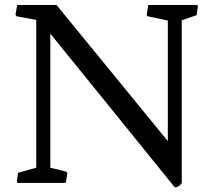

<svg xmlns="http://www.w3.org/2000/svg" viewBox="-20 -749 873 786"><path d="M49.3 -4.4 51.3 0H249L255.9 -39.1L252.4 -45.9L186 -62.5V-611.3L695.3 17.6C715.3 17.6 724.1 0 724.1 0V-666L785.2 -687L790 -724.1L787.6 -728.5H586.9L580.6 -689L583.5 -682.6L667 -665V-171.4L211.4 -728.5H50.3L43.5 -689L46.9 -682.6L128.4 -667.5V-62.5L53.7 -41.5Z"/></svg>

Font: Trykker
Style: Regular
Weight: 400
Designer: Magnus Gaarde
Foundry: Magnus Gaarde
Version: Version 1.001